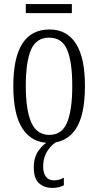

<svg xmlns="http://www.w3.org/2000/svg" viewBox="-20 -688 479 938"><path d="M219 10Q137 10 91 -58Q45 -126 45 -268Q45 -544 222 -544Q306 -544 350.5 -475.5Q395 -407 395 -268Q395 -125 350 -57.5Q305 10 219 10ZM221 -29Q283 -29 308 -90Q333 -151 333 -268Q333 -386 308 -445Q283 -504 220 -504Q157 -504 131.5 -445Q106 -386 106 -268Q106 -150 133 -89.5Q160 -29 221 -29ZM106 -624V-668H331V-624ZM236 230Q195 230 170 206.5Q145 183 145 130Q145 78 171 44Q197 10 224 0H267Q239 11 215 44.5Q191 78 191 125Q191 160 205 176.5Q219 193 243 193Q255 193 266.5 190.5Q278 188 292 180V217Q269 230 236 230Z"/></svg>

Font: Noto Serif ExtraCondensed Light
Style: Regular
Weight: 300
Width: 2
Designer: Monotype Design Team
Foundry: Monotype Imaging Inc.
Version: Version 2.014; ttfautohint (v1.8.4.7-5d5b)